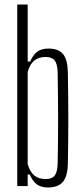

<svg xmlns="http://www.w3.org/2000/svg" viewBox="-20 -820 367 846"><path d="M279 -500Q283 -289 279 -100Q278 -43 257 -18.5Q236 6 192 6Q161 6 142.5 -7.5Q124 -21 111 -51H102V0H56V-800H102V-549H113Q126 -579 144.5 -592.5Q163 -606 194 -606Q238 -606 258 -581.5Q278 -557 279 -500ZM234 -98Q236 -194 236 -292Q236 -390 234 -502Q233 -538 221 -553.5Q209 -569 181 -569Q151 -569 131.5 -553.5Q112 -538 102 -503V-97Q112 -62 131.5 -46.5Q151 -31 181 -31Q209 -31 221 -46.5Q233 -62 234 -98Z"/></svg>

Font: Big Shoulders Display Light
Style: Regular
Weight: 300
Designer: Patric King
Foundry: XO Type Co
Version: Version 1.000; ttfautohint (v1.8.2)